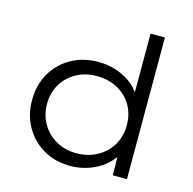

<svg xmlns="http://www.w3.org/2000/svg" viewBox="-109 -850 974 969"><g transform="rotate(15 378.5 -365.0)"><path d="M341 10Q262 10 200.5 -25.5Q139 -61 104 -122.5Q69 -184 69 -262Q69 -341 104.5 -402.5Q140 -464 202 -499Q264 -534 343 -534Q389 -534 429.5 -522Q470 -510 502.5 -488.5Q535 -467 556 -439Q577 -411 584 -380L560 -388V-740H635V0H561L559 -137L579 -142Q573 -112 551.5 -85Q530 -58 498 -36.5Q466 -15 425.5 -2.5Q385 10 341 10ZM354 -60Q415 -60 462.5 -86.5Q510 -113 537 -158.5Q564 -204 564 -263Q564 -320 537.5 -365.5Q511 -411 463.5 -437Q416 -463 354 -463Q294 -463 247.5 -437Q201 -411 174 -366Q147 -321 147 -263Q147 -205 174 -159Q201 -113 247.5 -86.5Q294 -60 354 -60Z"/></g></svg>

Font: Lexend Exa Light
Style: Regular
Weight: 300
Designer: Bonnie Shaver-Troup, Thomas Jockin
Foundry: Lexend
Version: Version 1.007